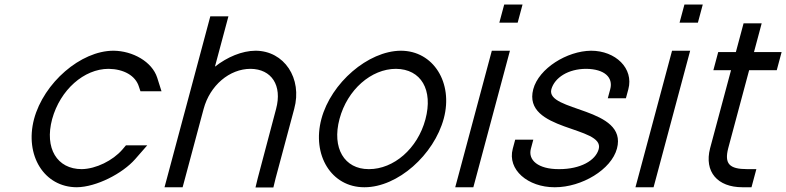

<svg xmlns="http://www.w3.org/2000/svg" viewBox="-20 -807 3472 848"><path d="M674.3 -464C651.4 -535 565.9 -582 482.2 -583H481.2C336.2 -583 173.2 -441 130.3 -281C88.4 -121 174.6 20 319.6 20C404.9 19 520.7 -40 576.9 -104L630.2 -165H536.2L520.1 -146C478.3 -98 404.3 -61 341.1 -60C232.1 -60 175.7 -152 210.3 -281C245.9 -410 350.8 -503 459.8 -503C526.5 -502 578.7 -473 593.6 -424L600.3 -404H693.3Z M1197.4 -20 1279.4 -326C1316.5 -461 1235.2 -583 1108.2 -583C1048.5 -582.5 984.3 -555.4 929.3 -512.6L978.2 -695L988.9 -735H908.9L898.2 -695L799.4 -326L788.6 -286L717.4 -20L706.6 20H786.6L797.4 -20L868.6 -286L879.4 -326C907.2 -430 993.8 -503 1086.8 -503C1179.5 -502 1227.2 -430 1199.4 -326L1118.1 -19L1108.4 21H1187.4Z M1399.6 -282C1356.7 -122 1443.6 20 1588.6 20C1589.1 20 1589.7 20 1590.2 20C1736.6 20 1897 -123.2 1940.1 -283.9C1982.2 -441.1 1894.6 -583 1750.2 -583C1605.9 -582 1442.2 -441 1399.6 -282ZM1479.6 -282C1514.1 -411 1619.8 -503 1728.8 -503C1839.8 -502 1893.9 -410.1 1858.9 -279.6C1824.2 -149.9 1718.4 -60 1610.1 -60C1609.5 -60 1608.9 -60 1608.3 -60C1501.2 -60 1444.9 -152.7 1479.6 -282Z M2225.4 -707H2226.4H2266.4L2287.9 -787H2247.9H2246.9H2206.9L2185.4 -707ZM2141.5 -543 2001.4 -20 1990.6 20H2070.6L2081.4 -20L2221.5 -543L2232.2 -583H2152.2Z M2755.2 -413C2779.8 -505 2698.7 -583 2590.7 -583C2484.4 -582 2359.8 -505 2335.2 -413C2286.1 -226.1 2651.8 -251 2624.4 -148.7C2610.6 -97.4 2542.8 -60 2450.6 -60C2449.4 -60 2448.3 -60 2447.2 -60C2357.2 -60 2311.2 -99.6 2324.7 -150L2335.4 -190H2255.4L2244.7 -150C2219.8 -57 2312.1 20 2429.1 20C2429.9 20 2430.6 20 2431.4 20C2549.1 20 2680 -57.7 2704.9 -150.8C2754 -333.9 2388.4 -313.1 2415.2 -413C2429.8 -464 2489.3 -503 2569.3 -503C2650 -502 2689.1 -465 2675.2 -413L2664.4 -373H2744.4Z M3021.4 -707H3022.4H3062.4L3083.9 -787H3043.9H3042.9H3002.9L2981.4 -707ZM2937.5 -543 2797.4 -20 2786.6 20H2866.6L2877.4 -20L3017.5 -543L3028.2 -583H2948.2Z M3288.7 -497H3370.7H3410.7L3432.1 -577H3392.1H3310.1L3333.4 -664L3344.1 -704H3264.1L3253.4 -664L3230.1 -577H3192.1H3152.1L3130.7 -497H3170.7H3208.7L3116.2 -152C3089.4 -48 3149.1 20 3259.1 20H3299.1L3320.6 -60H3280.6C3200.6 -60 3179 -84 3196.2 -152Z"/></svg>

Font: Nordica Advanced
Style: RegularObl
Weight: 300
Version: Version 1.07